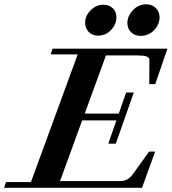

<svg xmlns="http://www.w3.org/2000/svg" viewBox="-64 -895 818 915"><path d="M606 -724.1Q578.1 -724.1 560.5 -741.5Q543 -758.8 543 -785.6Q543 -818.8 569.6 -846.7Q596.2 -874.5 632.3 -874.5Q660.6 -874.5 678.5 -856.9Q696.3 -839.4 696.3 -812Q696.3 -778.3 670.2 -751.2Q644 -724.1 606 -724.1ZM402.8 -725.1Q376 -725.1 358.9 -742.7Q341.8 -760.3 341.8 -786.6Q341.8 -820.3 368.4 -846.4Q395 -872.6 427.7 -872.6Q456.1 -872.6 473.4 -856Q490.7 -839.4 490.7 -813.5Q490.7 -779.3 465.3 -752.2Q439.9 -725.1 402.8 -725.1ZM-44.4 0 -35.2 -27.3H83.5L306.2 -635.7H177.7L186.5 -663.1H733.9L675.8 -494.1H647.5L647.9 -609.9Q648.4 -621.1 634.5 -626Q620.6 -630.9 589.4 -630.9H440.9L339.8 -353.5H502L537.1 -454.1H573.7L487.8 -210.4H452.1L490.7 -321.3H327.6L222.2 -32.2H507.8Q528.3 -32.2 542.7 -40.3Q557.1 -48.3 570.3 -66.4L646.5 -172.4H675.3L612.8 0Z"/></svg>

Font: Elstob 18pt
Style: Bold Italic
Weight: 700
Italic angle: -20°
Designer: Peter S. Baker
Version: Version 1.015